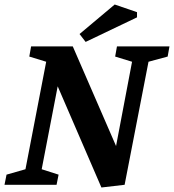

<svg xmlns="http://www.w3.org/2000/svg" viewBox="-36 -820 772 852"><path d="M414 12 220 -437 149 -69 224 -45 215 0H-16L-7 -45L77 -69L169 -546L94 -569L102 -614H287L479 -172L550 -546L475 -569L483 -614H716L708 -569L623 -546L517 0ZM344 -634 317 -669 473 -800 572 -766V-743Z"/></svg>

Font: Manuale
Style: Italic
Weight: 400
Italic angle: -11°
Designer: Eduardo Tunni / Pablo Cosgaya
Foundry: Eduardo Tunni / Pablo Cosgaya
Version: Version 1.002